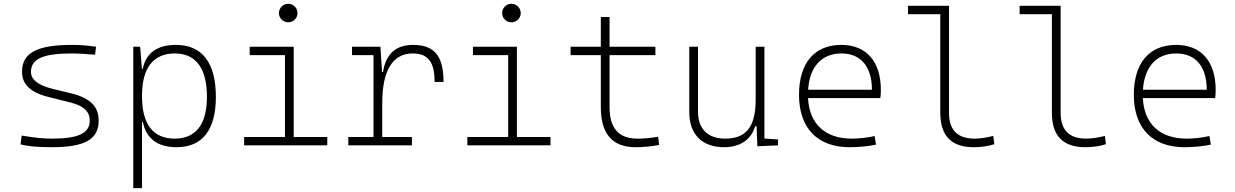

<svg xmlns="http://www.w3.org/2000/svg" viewBox="-20 -763 6485 1008"><path d="M252.9 9.8C425.3 9.8 498 -31.2 498 -129.9C498 -202.6 455.6 -248.5 350.1 -273.9L258.8 -295.9C176.3 -315.9 142.6 -346.7 142.6 -385.7C142.6 -453.6 206.1 -482.4 356.4 -482.4C389.2 -482.4 425.8 -480.5 479 -475.6L484.4 -517.6C435.5 -524.4 402.3 -527.3 359.4 -527.3C173.8 -527.3 95.7 -485.8 95.7 -386.2C95.7 -322.3 136.2 -278.3 236.3 -253.4L351.1 -224.6C421.4 -207 451.2 -175.8 451.2 -129.9C451.2 -63.5 391.6 -35.2 252.9 -35.2C207 -35.2 160.2 -40 93.8 -51.3L87.9 -4.9C128.9 5.4 178.2 9.8 252.9 9.8Z M679.7 224.6H725.6V-122.1H730C746.6 -40.5 801.8 9.8 906.7 9.8C1042.5 9.8 1113.3 -80.6 1113.3 -253.9C1113.3 -433.6 1041.5 -527.3 903.8 -527.3C805.7 -527.3 745.6 -484.4 729.5 -401.4H725.1L715.8 -517.6H679.7ZM725.6 -255.9V-261.2C725.6 -406.7 784.7 -482.4 897.9 -482.4C1008.8 -482.4 1066.4 -404.3 1066.4 -253.9C1066.4 -110.4 1008.3 -35.2 897 -35.2C784.2 -35.2 725.6 -110.8 725.6 -255.9Z M1261.7 0H1698.2V-43.9H1522V-517.6H1291V-473.6H1476.1V-43.9H1261.7ZM1493.2 -646C1520 -646 1542 -667.5 1542 -694.3C1542 -721.2 1520 -743.2 1493.2 -743.2C1466.3 -743.2 1444.3 -721.2 1444.3 -694.3C1444.3 -667.5 1466.3 -646 1493.2 -646Z M1986.8 -222.7C1986.8 -388.7 2039.1 -482.4 2146.5 -482.4C2227.1 -482.4 2261.7 -438.5 2261.7 -333H2308.6C2308.6 -469.7 2260.3 -527.3 2148.4 -527.3C2058.1 -527.3 2005.9 -480 1990.7 -384.8H1985.8L1977.1 -517.6H1828.1V-473.6H1940.9V-43.9H1808.6V0H2142.6V-43.9H1986.8Z M2433.6 0H2870.1V-43.9H2693.8V-517.6H2462.9V-473.6H2647.9V-43.9H2433.6ZM2665 -646C2691.9 -646 2713.9 -667.5 2713.9 -694.3C2713.9 -721.2 2691.9 -743.2 2665 -743.2C2638.2 -743.2 2616.2 -721.2 2616.2 -694.3C2616.2 -667.5 2638.2 -646 2665 -646Z M3316.4 9.8C3360.8 9.8 3398.4 5.9 3440.4 -2L3435.1 -45.4C3400.4 -39.1 3366.7 -35.2 3326.2 -35.2C3228.5 -35.2 3180.2 -89.8 3180.2 -200.2V-473.6H3420.9V-517.6H3180.2V-673.8H3134.3V-517.6H2975.6V-473.6H3134.3V-200.2C3134.3 -60.1 3194.8 9.8 3316.4 9.8Z M3782.2 9.8C3865.2 9.8 3924.3 -30.3 3944.3 -99.6H3952.1L3956.1 4.9L4064.5 0V-30.8L3993.2 -35.6V-517.6H3947.3V-239.3C3947.3 -91.8 3892.6 -35.2 3787.1 -35.2C3697.3 -35.2 3644.5 -85.4 3644.5 -175.8V-517.6H3598.6V-175.8C3598.6 -57.6 3665 9.8 3782.2 9.8Z M4439.9 9.8C4490.2 9.8 4542 4.4 4579.1 -3.9L4571.8 -48.8C4533.7 -40 4488.3 -35.2 4451.7 -35.2C4311.5 -35.2 4228.5 -113.3 4222.2 -248H4601.6C4603.5 -258.3 4604.5 -274.4 4604.5 -291C4604.5 -440.4 4528.3 -527.3 4397 -527.3C4255.9 -527.3 4174.8 -432.1 4174.8 -265.6C4174.8 -90.8 4271.5 9.8 4439.9 9.8ZM4222.7 -292C4230.5 -413.1 4293.9 -482.4 4397.9 -482.4C4499.5 -482.4 4557.6 -413.1 4557.6 -292Z M5091.8 9.8C5130.9 9.8 5163.1 5.4 5200.2 -5.9L5194.8 -49.3C5154.3 -39.6 5124.5 -35.2 5096.7 -35.2C5006.8 -35.2 4962.4 -80.1 4962.4 -170.9V-732.4H4747.1V-688.5H4916.5V-170.9C4916.5 -50.3 4974.6 9.8 5091.8 9.8Z M5677.7 9.8C5716.8 9.8 5749 5.4 5786.1 -5.9L5780.8 -49.3C5740.2 -39.6 5710.4 -35.2 5682.6 -35.2C5592.8 -35.2 5548.3 -80.1 5548.3 -170.9V-732.4H5333V-688.5H5502.4V-170.9C5502.4 -50.3 5560.5 9.8 5677.7 9.8Z M6197.8 9.8C6248 9.8 6299.8 4.4 6336.9 -3.9L6329.6 -48.8C6291.5 -40 6246.1 -35.2 6209.5 -35.2C6069.3 -35.2 5986.3 -113.3 5980 -248H6359.4C6361.3 -258.3 6362.3 -274.4 6362.3 -291C6362.3 -440.4 6286.1 -527.3 6154.8 -527.3C6013.7 -527.3 5932.6 -432.1 5932.6 -265.6C5932.6 -90.8 6029.3 9.8 6197.8 9.8ZM5980.5 -292C5988.3 -413.1 6051.8 -482.4 6155.8 -482.4C6257.3 -482.4 6315.4 -413.1 6315.4 -292Z"/></svg>

Font: Cascadia Mono PL ExtraLight
Style: Regular
Weight: 200
Monospace: yes
Designer: Aaron Bell
Foundry: Saja Typeworks
Version: Version 2404.023